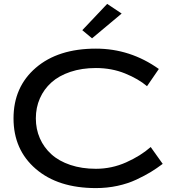

<svg xmlns="http://www.w3.org/2000/svg" viewBox="-20 -961 915 991"><path d="M607.9 -891.1 455.1 -763.2 404.8 -805.2 533.2 -940.9ZM475.1 -89.8Q556.6 -89.8 631.1 -123Q705.6 -156.2 757.8 -202.1L819.8 -115.2Q788.6 -91.8 758.3 -73.2Q728 -54.7 683.8 -33.9Q639.6 -13.2 586.2 -1.7Q532.7 9.8 475.1 9.8Q279.8 9.8 164.8 -89.1Q49.8 -188 49.8 -350.1Q49.8 -512.2 164.8 -611.1Q279.8 -710 475.1 -710Q652.3 -710 799.8 -605L738.8 -516.1Q694.8 -553.7 625.7 -581.8Q556.6 -609.9 475.1 -609.9Q402.3 -609.9 343.3 -590.1Q284.2 -570.3 245.4 -535.4Q206.5 -500.5 185.8 -453.1Q165 -405.8 165 -350.1Q165 -294.4 185.8 -247.1Q206.5 -199.7 245.4 -164.6Q284.2 -129.4 343.3 -109.6Q402.3 -89.8 475.1 -89.8Z"/></svg>

Font: Copperplate Sans CC Heavy
Style: Regular
Weight: 400
Designer: indestructible type*
Foundry: Cowboy Collective
Version: Version 1.000